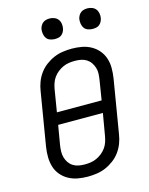

<svg xmlns="http://www.w3.org/2000/svg" viewBox="-138 -1034 876 1128"><g transform="rotate(-15 300.0 -470.0)"><path d="M254 8Q222 8 192.5 2.5Q163 -3 137.5 -17Q112 -31 93 -53.5Q74 -76 65.5 -104Q57 -132 56.5 -162.5Q56 -193 61 -225L115 -550Q119 -577 129 -603.5Q139 -630 156 -653.5Q173 -677 197 -695Q221 -713 247 -724Q273 -735 301 -739Q329 -743 355 -743Q387 -743 416.5 -737.5Q446 -732 471.5 -718Q497 -704 516 -681.5Q535 -659 544 -631Q553 -603 553 -572.5Q553 -542 548 -510L494 -185Q490 -158 480 -131.5Q470 -105 453 -81.5Q436 -58 412 -40Q388 -22 362 -11Q336 0 308 4Q280 8 254 8ZM175 -404H447L466 -522Q469 -541 470 -560Q471 -579 465.5 -596.5Q460 -614 450 -628.5Q440 -643 425 -652.5Q410 -662 392 -665.5Q374 -669 355 -669Q337 -669 319 -666.5Q301 -664 283 -656Q265 -648 249.5 -635.5Q234 -623 223 -607.5Q212 -592 206 -574Q200 -556 197 -538ZM254 -66Q272 -66 290 -68.5Q308 -71 326 -79Q344 -87 359.5 -99.5Q375 -112 386 -127.5Q397 -143 403 -161Q409 -179 412 -197L435 -331H163L143 -213Q140 -194 139.5 -175Q139 -156 144 -138.5Q149 -121 159 -106.5Q169 -92 184 -82.5Q199 -73 217 -69.5Q235 -66 254 -66ZM505 -823Q491 -823 477 -828Q463 -833 455 -844Q447 -855 444.5 -870Q442 -885 444 -900Q446 -910 451.5 -920Q457 -930 465.5 -936.5Q474 -943 484.5 -945.5Q495 -948 506 -948Q520 -948 534 -942.5Q548 -937 556.5 -926Q565 -915 567.5 -900Q570 -885 567 -870Q565 -860 559.5 -850Q554 -840 545.5 -833.5Q537 -827 526.5 -825Q516 -823 505 -823ZM275 -823Q261 -823 247 -828Q233 -833 225 -844Q217 -855 214.5 -870Q212 -885 214 -900Q216 -910 221.5 -920Q227 -930 235.5 -936.5Q244 -943 254.5 -945.5Q265 -948 276 -948Q290 -948 304 -942.5Q318 -937 326.5 -926Q335 -915 337.5 -900Q340 -885 337 -870Q335 -860 329.5 -850Q324 -840 315.5 -833.5Q307 -827 296.5 -825Q286 -823 275 -823Z"/></g></svg>

Font: Iosevka Extended
Style: Italic
Weight: 400
Width: 7
Italic angle: -9°
Monospace: yes
Designer: Belleve Invis
Foundry: Belleve Invis
Version: Version 32.5.0; ttfautohint (v1.8.4)